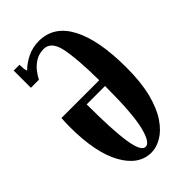

<svg xmlns="http://www.w3.org/2000/svg" viewBox="-221 -791 880 880"><g transform="rotate(-45 219.0 -350.5)"><path d="M216 12.5Q135 12.5 84.5 -78.2Q34 -169 34 -336Q34 -361.5 36 -391.5H281Q279.5 -536.5 264.5 -604.8Q249.5 -673 202 -673Q171.5 -673 148.5 -658.8Q125.5 -644.5 110.2 -624.8Q95 -605 87 -588.5H35V-700H72.5Q72.5 -687.5 73.8 -675Q75 -662.5 78.5 -656.5Q101.5 -680 136.2 -697.2Q171 -714.5 212.5 -714.5Q309 -714.5 359.8 -618.8Q410.5 -523 410.5 -344Q410.5 -248 393 -180.2Q375.5 -112.5 346.5 -70Q317.5 -27.5 283.2 -7.5Q249 12.5 216 12.5ZM216 -25Q244 -25 262.5 -100Q281 -175 281 -344Q281 -349.5 281 -354H162Q162 -187.5 174.5 -106.2Q187 -25 216 -25Z"/></g></svg>

Font: Imbue 10pt
Style: Bold
Weight: 700
Designer: Tyler Finck
Foundry: Etcetera Type Company
Version: Version 1.102; ttfautohint (v1.8.3)